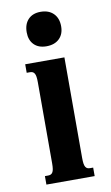

<svg xmlns="http://www.w3.org/2000/svg" viewBox="-84 -771 473 815"><g transform="rotate(-10 152.5 -363.5)"><path d="M48.3 -518.6H217.3V-85Q217.3 -69.8 218.8 -60.5Q220.2 -51.3 223.6 -45.9Q227.1 -40.5 231.7 -38.6Q236.3 -36.6 243.2 -36.6H256.3V0H48.3V-36.6H62Q68.4 -36.6 73.2 -38.6Q78.1 -40.5 81.5 -45.9Q85 -51.3 86.4 -60.5Q87.9 -69.8 87.9 -85V-433.6Q87.9 -448.7 86.4 -458Q85 -467.3 81.5 -472.7Q78.1 -478 73.2 -480Q68.4 -481.9 62 -481.9H48.3ZM78.1 -650.9Q78.1 -686 97.4 -706.3Q116.7 -726.6 150.9 -726.6Q186 -726.6 206.3 -706.3Q226.6 -686 226.6 -650.9Q226.6 -617.2 206.3 -597.7Q186 -578.1 150.9 -578.1Q116.7 -578.1 97.4 -597.7Q78.1 -617.2 78.1 -650.9Z"/></g></svg>

Font: Arian AMU Serif
Style: Bold
Weight: 700
Designer: Ruben Hakobyan (Tarumian)
Foundry: Ruben Hakobyan (Tarumian)
Version: Version 1.002